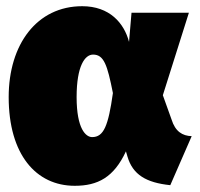

<svg xmlns="http://www.w3.org/2000/svg" viewBox="-20 -577 645 619"><path d="M245 -557C99 -557 8 -434 8 -264C8 -79 96 22 221 22C295 22 347 -5 386 -89L391 -72C408 -14 451 12 529 20L598 -138C568 -139 545 -153 533 -192L505 -270L589 -536H404L396 -442C380 -503 333 -557 245 -557ZM280 -401C315 -401 326 -368 344 -277C329 -170 314 -135 277 -135C257 -135 227 -161 227 -264C227 -365 254 -401 280 -401Z"/></svg>

Font: Fira Sans Ultra
Style: Regular
Weight: 950
Designer: Carrois Corporate & Edenspiekermann AG
Foundry: Carrois Corporate GbR & Edenspiekermann AG
Version: Version 4.203;PS 004.203;hotconv 1.0.88;makeotf.lib2.5.64775